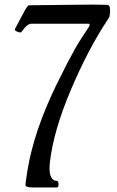

<svg xmlns="http://www.w3.org/2000/svg" viewBox="-20 -823 512 843"><path d="M236.8 -10.3Q236.8 0 229.5 0Q229.5 0 123.5 0Q91.8 0 91.8 -10.5Q91.8 -21 101.1 -77.6Q128.9 -246.1 225.6 -446.3L275.4 -545.9Q314 -619.6 337.4 -654.8L371.6 -707Q374 -710.4 373.5 -714.6Q373 -718.8 370.1 -718.8H118.2Q101.1 -718.8 82.5 -693.4Q75.2 -683.6 72.3 -681.4Q69.3 -679.2 62.5 -681.6Q42 -687.5 45.9 -696.3Q48.8 -700.7 58.6 -720.2L86.9 -773.4Q101.6 -799.8 107.4 -799.8Q151.4 -799.8 277.6 -801.8Q403.8 -803.7 447.8 -801.8Q459.5 -801.8 461.9 -792Q463.9 -772 463.6 -770.8Q463.4 -769.5 460.4 -749Q460 -747.6 453.6 -737.8Q367.2 -607.9 290.8 -427.7Q214.4 -247.6 198.7 -107.9Q193.4 -56.6 209.5 -38.1Q216.8 -29.8 223.6 -29.8Q236.8 -29.8 236.8 -17.6Z"/></svg>

Font: Della Respira
Style: Regular
Weight: 500
Version: Version 0.201